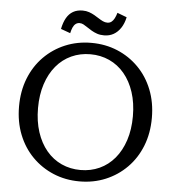

<svg xmlns="http://www.w3.org/2000/svg" viewBox="-59 -944 913 1008"><g transform="rotate(5 397.0 -439.5)"><path d="M397 10Q323 10 259.5 -16.5Q196 -43 148 -91.5Q100 -140 73.5 -207Q47 -274 47 -355Q47 -436 73.5 -503Q100 -570 148 -618.5Q196 -667 259.5 -693.5Q323 -720 397 -720Q471 -720 534.5 -693.5Q598 -667 646 -618.5Q694 -570 720.5 -503Q747 -436 747 -355Q747 -274 720.5 -207Q694 -140 646 -91.5Q598 -43 534.5 -16.5Q471 10 397 10ZM397 -50Q451 -50 497 -71Q543 -92 576.5 -132Q610 -172 628.5 -228.5Q647 -285 647 -355Q647 -425 628.5 -481.5Q610 -538 576.5 -578Q543 -618 497 -639Q451 -660 397 -660Q343 -660 297 -639Q251 -618 217.5 -578Q184 -538 165.5 -481.5Q147 -425 147 -355Q147 -285 165.5 -228.5Q184 -172 217.5 -132Q251 -92 297 -71Q343 -50 397 -50ZM459 -765Q438 -765 422 -770.5Q406 -776 392.5 -784Q379 -792 368 -799.5Q357 -807 347 -812.5Q337 -818 326 -818Q314 -818 305 -811Q296 -804 290.5 -791.5Q285 -779 281 -761L231 -779Q238 -814 251.5 -837.5Q265 -861 286 -873Q307 -885 336 -885Q355 -885 370.5 -879.5Q386 -874 399 -866.5Q412 -859 423.5 -851.5Q435 -844 446.5 -838.5Q458 -833 470 -833Q483 -833 492 -840Q501 -847 507.5 -859.5Q514 -872 519 -889L569 -870Q562 -837 546.5 -813.5Q531 -790 509 -777.5Q487 -765 459 -765Z"/></g></svg>

Font: Roboto Serif 20pt
Style: Regular
Weight: 400
Designer: Greg Gazdowicz
Foundry: Commercial Type
Version: Version 1.008